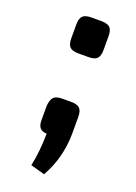

<svg xmlns="http://www.w3.org/2000/svg" viewBox="-118 -497 488 688"><g transform="rotate(20 126.0 -153.0)"><path d="M109 -446H146Q170 -446 179.5 -436.5Q189 -427 189 -403V-352Q189 -328 179.5 -318.5Q170 -309 146 -309H109Q85 -309 75.5 -318.5Q66 -328 66 -352V-403Q66 -427 75.5 -436.5Q85 -446 109 -446ZM111 -137H143Q167 -137 176.5 -127.5Q186 -118 186 -94V-30Q185 62 141 140L87 125Q99 71 100 0Q66 0 66 -38V-94Q68 -118 77.5 -127.5Q87 -137 111 -137Z"/></g></svg>

Font: Exo 2.0 Semi Bold
Style: Regular
Weight: 600
Designer: Natanael Gama
Version: Version 1.001;PS 001.001;hotconv 1.0.70;makeotf.lib2.5.58329